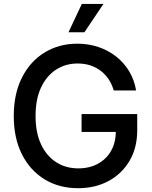

<svg xmlns="http://www.w3.org/2000/svg" viewBox="-20 -964 785 994"><path d="M384.3 10.3Q285.6 10.3 210.7 -35.6Q135.7 -81.5 93.5 -165.3Q51.3 -249 51.3 -363.3Q51.3 -479 94 -563Q136.7 -647 211.2 -692.4Q285.6 -737.8 380.4 -737.8Q439.5 -737.8 490.7 -720.2Q542 -702.6 582.5 -670.4Q623 -638.2 649.4 -593.8Q675.8 -549.3 684.6 -495.6H568.8Q559.6 -527.8 542.5 -553.5Q525.4 -579.1 501.5 -597.4Q477.5 -615.7 447.5 -625.5Q417.5 -635.3 381.8 -635.3Q319.3 -635.3 270 -603.3Q220.7 -571.3 192.4 -510.7Q164.1 -450.2 164.1 -363.8Q164.1 -277.3 192.4 -217Q220.7 -156.7 270.5 -124.5Q320.3 -92.3 385.3 -92.3Q442.9 -92.3 486.8 -116.2Q530.8 -140.1 555.2 -183.3Q579.6 -226.6 579.6 -285.2L609.4 -280.8H402.3V-373.5H690.4V-289.6Q690.4 -198.7 650.6 -131.3Q610.8 -64 542 -26.9Q473.1 10.3 384.3 10.3ZM334.5 -796.9 403.8 -943.8H515.6L417 -796.9Z"/></svg>

Font: V-Inter
Style: Medium-500
Weight: 500
Designer: Rasmus Andersson
Foundry: rsms
Version: Version 4.000;git-4146feb